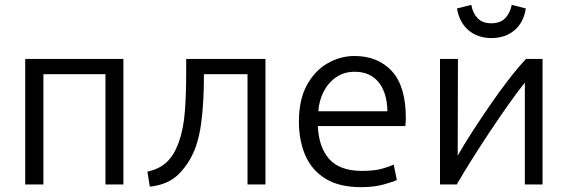

<svg xmlns="http://www.w3.org/2000/svg" viewBox="-20 -761 2343 792"><path d="M84 0V-518H489V0H415V-455H159V0Z M598 9 588 -53Q638 -64 668 -92.5Q698 -121 717 -173Q737 -228 742.5 -300.5Q748 -373 748 -455V-518H1075V0H1001V-455H821V-434Q821 -395 818.5 -347Q816 -299 809.5 -250.5Q803 -202 789 -160Q767 -95 721.5 -47Q676 1 598 9Z M1470 11Q1379 11 1322.5 -24Q1266 -59 1239.5 -120Q1213 -181 1213 -259Q1213 -350 1246 -410Q1279 -470 1331.5 -500Q1384 -530 1442 -530Q1539 -530 1596.5 -467.5Q1654 -405 1654 -275Q1654 -268 1653.5 -258.5Q1653 -249 1652 -241H1291Q1295 -153 1338.5 -104.5Q1382 -56 1474 -56Q1525 -56 1557.5 -65.5Q1590 -75 1604 -82L1617 -19Q1603 -11 1562.5 0Q1522 11 1470 11ZM1293 -302H1578Q1577 -378 1542 -421.5Q1507 -465 1443 -465Q1399 -465 1366 -442Q1333 -419 1314.5 -382Q1296 -345 1293 -302Z M1795 0V-518H1869Q1869 -415 1868.5 -314.5Q1868 -214 1868 -119Q1893 -163 1927.5 -216.5Q1962 -270 2000.5 -326Q2039 -382 2077.5 -432Q2116 -482 2150 -518H2218V0H2145V-420Q2115 -383 2077.5 -330Q2040 -277 2000.5 -217.5Q1961 -158 1925.5 -101.5Q1890 -45 1864 0ZM2007 -604Q1951 -604 1913 -636Q1875 -668 1865 -726L1924 -741Q1930 -707 1950 -686Q1970 -665 2007 -665Q2044 -665 2064 -686Q2084 -707 2091 -741L2149 -726Q2140 -668 2102 -636Q2064 -604 2007 -604Z"/></svg>

Font: Ubuntu Sans
Style: Regular
Weight: 400
Designer: Dalton Maag Ltd
Foundry: Dalton Maag Ltd
Version: Version 1.006; ttfautohint (v1.8.4.7-5d5b)